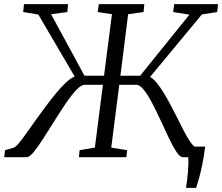

<svg xmlns="http://www.w3.org/2000/svg" viewBox="-56 -763 1078 932"><path d="M847 149Q850 131 852.5 110.2Q855 89.5 856.5 69.2Q858 49 858.5 31Q859 13 857.5 0L796 -51.5H940Q933.5 -1 925.5 37.5Q917.5 76 909.8 103.5Q902 131 896 149ZM-35.5 0 -31.5 -34 10 -46Q20 -49.5 35.2 -67.5Q50.5 -85.5 70.5 -114Q90.5 -142.5 114 -175.5Q138.5 -209 164.2 -244Q190 -279 215.5 -309.8Q241 -340.5 264.2 -362.2Q287.5 -384 306.5 -391.5L130 -692.5L56.5 -704.5L60.5 -743H274.5L271 -704.5L192 -694L354 -395.5H449L487.5 -694L418.5 -704.5L423.5 -743H644.5L641 -704.5L566 -694L528.5 -395.5H624.5L863.5 -692L784.5 -704.5L789.5 -743H1002.5L998 -704.5L924 -693L672.5 -389.5Q689 -380.5 705.8 -359.8Q722.5 -339 739.5 -311Q756.5 -283 773.2 -251.5Q790 -220 805.5 -188.5Q818.5 -162.5 830.8 -138.5Q843 -114.5 854.2 -95.5Q865.5 -76.5 874.8 -64.8Q884 -53 891 -50L934 -38.5L930 0H831Q818 0 801 -25.2Q784 -50.5 764.8 -90.8Q745.5 -131 725 -175.8Q704.5 -220.5 683.5 -260.8Q662.5 -301 642.8 -326.2Q623 -351.5 605.5 -351.5H523L484 -46.5L561.5 -34L557 0H327L330.5 -34L404.5 -46.5L443.5 -351.5H355.5Q338 -351.5 314.2 -326.2Q290.5 -301 263.2 -260.8Q236 -220.5 208 -175.8Q180 -131 154.2 -90.8Q128.5 -50.5 107.8 -25.2Q87 0 73.5 0Z"/></svg>

Font: Merriweather 28pt Light
Style: Italic
Weight: 300
Italic angle: -7.8°
Version: Version 2.101